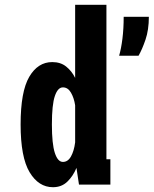

<svg xmlns="http://www.w3.org/2000/svg" viewBox="-20 -770 641 801"><path d="M201 11Q141 11 103.5 -51.5Q66 -114 66 -251Q66 -388 102 -449.5Q138 -511 198 -511Q233 -511 256.2 -492.2Q279.5 -473.5 293.5 -445V-750H424V-105.5H440.5V0H309.5L299 -69.5Q285 -35.5 261 -12.2Q237 11 201 11ZM196.5 -251Q196.5 -169.5 208.8 -132Q221 -94.5 242.5 -94.5Q263.5 -94.5 276.2 -117.5Q289 -140.5 293.5 -176V-330.5Q289 -361 276.2 -383.2Q263.5 -405.5 242.5 -405.5Q221 -405.5 208.8 -369.2Q196.5 -333 196.5 -251ZM477 -537.5Q485.5 -566.5 490.8 -608.8Q496 -651 496 -700H601Q601 -645.5 587 -604.5Q573 -563.5 558 -537.5Z"/></svg>

Font: Trispace Condensed SemiBold
Style: Regular
Weight: 600
Width: 3
Designer: Tyler Finck
Foundry: Etcetera Type Company
Version: Version 1.210; ttfautohint (v1.8.3)